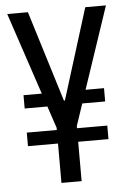

<svg xmlns="http://www.w3.org/2000/svg" viewBox="-51 -738 519 777"><g transform="rotate(-5 208.0 -350.0)"><path d="M45 -215H372V-160H45ZM45 -367H152V-313H45ZM264 -367H372V-313H264ZM8 -700H92L206 -331H210L325 -700H409L248 -221H168ZM167 -259H249V0H167Z"/></g></svg>

Font: Pathway Extreme Condensed
Style: Regular
Weight: 400
Width: 3
Version: Version 1.001;gftools[0.9.26]